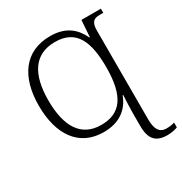

<svg xmlns="http://www.w3.org/2000/svg" viewBox="-216 -883 1215 1282"><g transform="rotate(-30 391.5 -242.5)"><path d="M705 240C734 240 767 233 783 226V189C765 195 744 198 720 198C666 198 644 157 644 85V-602C644 -672 673 -682 713 -682H740V-714H590L581 -586H577C544 -657 485 -725 354 -725C157 -725 57 -580 57 -359C57 -137 156 10 346 10C471 10 543 -51 577 -141H581C578 -100 577 -41 576 0V95C576 197 615 240 705 240ZM355 -40C202 -40 130 -156 130 -358C130 -560 204 -675 362 -675C528 -675 576 -552 576 -358C576 -135 505 -40 355 -40Z"/></g></svg>

Font: Noto Serif Light
Style: Regular
Weight: 300
Designer: Monotype Design Team
Foundry: Monotype Imaging Inc.
Version: Version 2.013